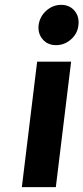

<svg xmlns="http://www.w3.org/2000/svg" viewBox="-20 -771 344 791"><path d="M70 0 133 -517H273L210 0ZM211 -585Q176.5 -585 156 -608.8Q135.5 -632.5 139 -667Q143.5 -702.5 170.5 -726.8Q197.5 -751 232 -751Q266.5 -751 287 -726.8Q307.5 -702.5 303 -667Q299.5 -632.5 272.5 -608.8Q245.5 -585 211 -585Z"/></svg>

Font: Expletus Sans
Style: Bold Italic
Weight: 700
Italic angle: -7°
Version: Version 7.500